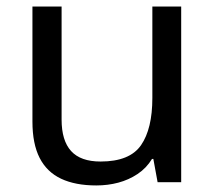

<svg xmlns="http://www.w3.org/2000/svg" viewBox="-20 -556 658 586"><path d="M533 -536V0H461L448 -71H444Q427 -43 400 -25Q373 -7 341 1.5Q309 10 274 10Q210 10 166.5 -10.5Q123 -31 101 -74Q79 -117 79 -185V-536H168V-191Q168 -127 197 -95Q226 -63 287 -63Q376 -63 410.5 -113Q445 -163 445 -257V-536Z"/></svg>

Font: uhindi05
Style: Book
Weight: 400
Designer: Jelle Bosma - Monotype Design Team
Foundry: Monotype Imaging Inc.
Version: Version 2.003